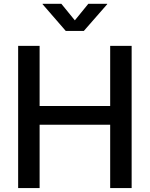

<svg xmlns="http://www.w3.org/2000/svg" viewBox="-20 -962 766 982"><path d="M72.8 0V-727.5H182.6V-419.9H543.5V-727.5H653.3V0H543.5V-324.2H182.6V0ZM293.9 -942.4 362.8 -857.9 431.6 -942.4H528.3V-940.4L408.7 -803.7H316.4L197.8 -940.4V-942.4Z"/></svg>

Font: Inter 24pt Medium
Style: Regular
Weight: 500
Designer: Rasmus Andersson
Foundry: rsms
Version: Version 4.001;git-66647c0bb